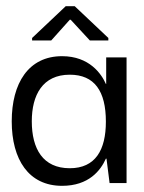

<svg xmlns="http://www.w3.org/2000/svg" viewBox="-20 -593 467 622"><path d="M181 9C268 9 306 -41 323 -79H325L335 0H390V-407H324V-321H323C309 -353 270 -411 181 -411C72 -411 18 -323 18 -200C18 -76 73 9 181 9ZM206 -48C119 -48 83 -111 83 -200C83 -285 118 -351 206 -351C286 -351 323 -298 323 -199C323 -107 289 -48 206 -48ZM146 -462 206 -529H209L271 -462H331V-470L222 -573H193L84 -470V-462Z"/></svg>

Font: OSH Darker Grotesque Medium
Style: Regular
Weight: 500
Designer: Gabriel Lam
Foundry: TypeRant
Version: Version 1.000;Glyphs 3.1.1 (3148)